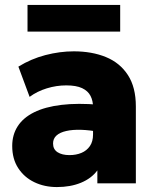

<svg xmlns="http://www.w3.org/2000/svg" viewBox="-20 -743 629 778"><path d="M210.5 15Q160 15 119 -4.8Q78 -24.5 53.8 -61.8Q29.5 -99 29.5 -151.5Q29.5 -197 51.8 -231.5Q74 -266 118.2 -288Q162.5 -310 228.8 -318Q295 -326 383 -318.5L384 -208Q343 -216 308.5 -217Q274 -218 248.5 -212.2Q223 -206.5 209 -194Q195 -181.5 195 -161.5Q195 -138 213.2 -126.2Q231.5 -114.5 261.5 -114.5Q288.5 -114.5 310 -123.5Q331.5 -132.5 344.2 -151Q357 -169.5 357 -198V-309Q357 -334.5 346.8 -354.5Q336.5 -374.5 312.8 -385.8Q289 -397 248.5 -397Q208.5 -397 169.5 -385Q130.5 -373 100 -350.5L54.5 -473Q105.5 -504.5 164 -519.8Q222.5 -535 279 -535Q352.5 -535 409.2 -511.8Q466 -488.5 498.2 -439Q530.5 -389.5 530.5 -311.5V0H374.5V-52.5Q350.5 -20 308 -2.5Q265.5 15 210.5 15ZM91.5 -615V-723H467V-615Z"/></svg>

Font: Geologica Cursive ExtraBold
Style: Regular
Weight: 800
Designer: Sindre Bremnes, Frode Helland
Foundry: Monokrom Skriftforlag AS
Version: Version 1.010;gftools[0.9.28]